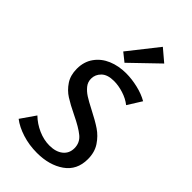

<svg xmlns="http://www.w3.org/2000/svg" viewBox="-278 -995 1080 1080"><g transform="rotate(45 262.5 -454.5)"><path d="M193 -740 332 -916 404 -855 243 -700ZM250 -292Q194 -319 159.5 -341Q125 -363 101 -399Q77 -435 77 -487Q77 -543 106 -583.5Q135 -624 183.5 -644.5Q232 -665 292 -665Q337 -665 385.5 -653.5Q434 -642 470 -621L418 -538Q389 -561 349.5 -573.5Q310 -586 274 -586Q223 -586 198 -561.5Q173 -537 173 -504Q173 -477 189.5 -456.5Q206 -436 230 -420.5Q254 -405 299 -382Q356 -353 392.5 -328.5Q429 -304 455 -265Q481 -226 481 -171Q481 -84 416 -38.5Q351 7 253 7Q191 7 136 -10.5Q81 -28 45 -56L106 -144Q140 -111 184.5 -91.5Q229 -72 273 -72Q324 -72 354 -96Q384 -120 384 -161Q384 -205 350.5 -232.5Q317 -260 250 -292Z"/></g></svg>

Font: Ysabeau SC Semibold
Style: Regular
Weight: 600
Designer: Christian Thalmann (Catharsis Fonts)
Version: Version 0.003